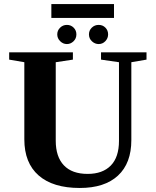

<svg xmlns="http://www.w3.org/2000/svg" viewBox="-20 -911 762 940"><path d="M409.2 -59.6Q482.4 -59.6 522.5 -100.6Q562.5 -141.6 562.5 -221.2V-606.4L474.6 -619.1V-654.8H697.3V-619.1L623 -606.4V-225.1Q623 -111.8 557.6 -51.3Q492.2 9.3 370.6 9.3Q239.3 9.3 169.2 -52Q99.1 -113.3 99.1 -229V-606.4L24.9 -619.1V-654.8H336.9V-619.1L252.9 -606.4V-222.2Q252.9 -143.6 292.7 -101.6Q332.5 -59.6 409.2 -59.6ZM231.4 -823.2V-891.1H538.1V-823.2ZM462.9 -695.3Q444.8 -695.3 430.2 -708.7Q415.5 -722.2 415.5 -742.7Q415.5 -762.2 429.4 -775.6Q443.4 -789.1 462.9 -789.1Q482.9 -789.1 496.1 -775.6Q509.3 -762.2 509.3 -742.7Q509.3 -723.6 495.8 -709.5Q482.4 -695.3 462.9 -695.3ZM307.6 -695.3Q288.6 -695.3 274.4 -709.5Q260.3 -723.6 260.3 -742.7Q260.3 -761.7 274.2 -775.4Q288.1 -789.1 307.6 -789.1Q327.1 -789.1 340.6 -775.6Q354 -762.2 354 -742.7Q354 -722.2 339.8 -708.7Q325.7 -695.3 307.6 -695.3Z"/></svg>

Font: Tinos
Style: Bold
Weight: 700
Designer: Steve Matteson
Foundry: Monotype Imaging Inc.
Version: Version 1.23